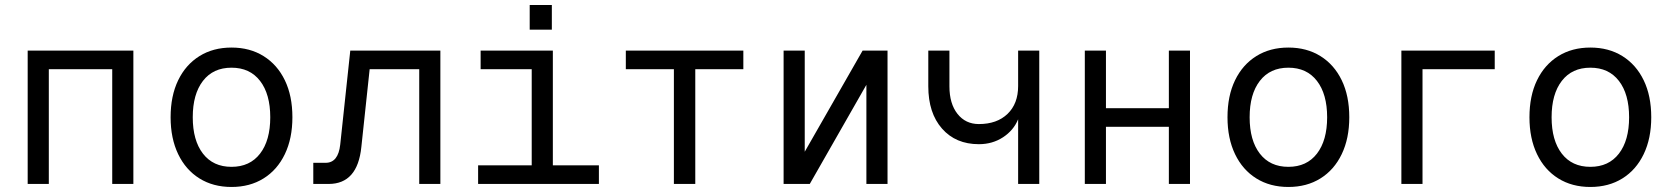

<svg xmlns="http://www.w3.org/2000/svg" viewBox="-20 -731 6640 763"><path d="M90 0V-530H510V0H426V-456H174V0Z M900 12Q827 12 772.5 -22Q718 -56 688 -118.5Q658 -181 658 -265Q658 -350 688 -412Q718 -474 772.5 -508Q827 -542 900 -542Q973 -542 1027.5 -508Q1082 -474 1112 -412Q1142 -350 1142 -265Q1142 -181 1112 -118.5Q1082 -56 1027.5 -22Q973 12 900 12ZM900 -68Q973 -68 1013.5 -120.5Q1054 -173 1054 -265Q1054 -357 1013.5 -409.5Q973 -462 900 -462Q827 -462 786.5 -409.5Q746 -357 746 -265Q746 -173 786.5 -120.5Q827 -68 900 -68Z M1225 0V-84H1274Q1324 -84 1332 -156L1372 -530H1730V0H1646V-456H1449L1416 -147Q1401 0 1286 0Z M1880 0V-74H2093V-456H1890V-530H2177V-74H2360V0ZM2085 -613V-711H2173V-613Z M2658 0V-456H2467V-530H2934V-456H2743V0Z M3094 0V-530H3178V-128L3408 -530H3507V0H3423V-394L3198 0Z M4026 0V-257Q4008 -213 3966 -185.5Q3924 -158 3870 -158Q3778 -158 3723.5 -220Q3669 -282 3669 -388V-530H3753V-388Q3753 -319 3785 -278.5Q3817 -238 3870 -238Q3942 -238 3984 -278.5Q4026 -319 4026 -389V-530H4110V0Z M4291 0V-530H4375V-301H4625V-530H4709V0H4625V-227H4375V0Z M5100 12Q5027 12 4972.5 -22Q4918 -56 4888 -118.5Q4858 -181 4858 -265Q4858 -350 4888 -412Q4918 -474 4972.5 -508Q5027 -542 5100 -542Q5173 -542 5227.5 -508Q5282 -474 5312 -412Q5342 -350 5342 -265Q5342 -181 5312 -118.5Q5282 -56 5227.5 -22Q5173 12 5100 12ZM5100 -68Q5173 -68 5213.5 -120.5Q5254 -173 5254 -265Q5254 -357 5213.5 -409.5Q5173 -462 5100 -462Q5027 -462 4986.5 -409.5Q4946 -357 4946 -265Q4946 -173 4986.5 -120.5Q5027 -68 5100 -68Z M5549 0V-530H5920V-456H5633V0Z M6300 12Q6227 12 6172.5 -22Q6118 -56 6088 -118.5Q6058 -181 6058 -265Q6058 -350 6088 -412Q6118 -474 6172.5 -508Q6227 -542 6300 -542Q6373 -542 6427.5 -508Q6482 -474 6512 -412Q6542 -350 6542 -265Q6542 -181 6512 -118.5Q6482 -56 6427.5 -22Q6373 12 6300 12ZM6300 -68Q6373 -68 6413.5 -120.5Q6454 -173 6454 -265Q6454 -357 6413.5 -409.5Q6373 -462 6300 -462Q6227 -462 6186.5 -409.5Q6146 -357 6146 -265Q6146 -173 6186.5 -120.5Q6227 -68 6300 -68Z"/></svg>

Font: Geist Mono
Style: Regular
Weight: 400
Monospace: yes
Designer: Basement.studio, Andrés Briganti, Mateo Zaragoza
Foundry: Basement.studio, Vercel, Andrés Briganti, Guido Ferreyra, Mateo Zaragoza
Version: Version 1.500; ttfautohint (v1.8.4.7-5d5b)